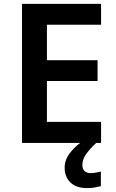

<svg xmlns="http://www.w3.org/2000/svg" viewBox="-20 -734 598 986"><path d="M499 0H93V-714H499V-607H221V-425H481V-318H221V-108H499ZM403 113Q403 134 414.5 144.5Q426 155 445 155Q461 155 474.5 152Q488 149 498 147V222Q482 226 465.5 229Q449 232 427 232Q372 232 342 203.5Q312 175 312 127Q312 84 343.5 46Q375 8 415 -16L474 0Q440 32 421.5 58.5Q403 85 403 113Z"/></svg>

Font: Noto Sans SemiBold
Style: Regular
Weight: 600
Designer: Monotype Design Team
Foundry: Monotype Imaging Inc.
Version: Version 2.007